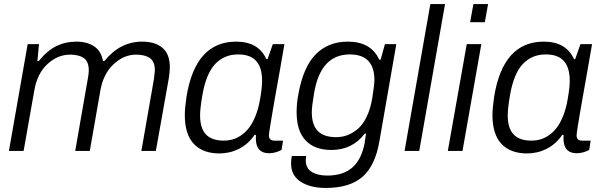

<svg xmlns="http://www.w3.org/2000/svg" viewBox="-20 -743 2962 945"><path d="M23.9 0 116.2 -525.9H171.9L164.1 -442.9H170.9Q212.4 -494.1 257.3 -516.1Q302.2 -538.1 356 -538.1Q409.2 -538.1 443.8 -514.6Q478.5 -491.2 486.8 -442.9H494.1Q570.8 -538.1 680.2 -538.1Q743.2 -538.1 779.5 -507.6Q815.9 -477.1 815.9 -412.1Q815.9 -390.6 811 -358.9L747.1 0H675.8L737.8 -355Q742.2 -389.2 742.2 -396Q742.2 -439.9 717.8 -457Q693.4 -474.1 649.9 -474.1Q589.4 -474.1 538.8 -426.8Q488.3 -379.4 474.1 -297.9L421.9 0H350.1L412.1 -355Q417 -380.4 417 -396Q417 -439.9 392.8 -457Q368.7 -474.1 325.2 -474.1Q264.2 -474.1 213.6 -427.7Q163.1 -381.3 148.9 -297.9L96.2 0Z M1060.1 12.2Q978 12.2 933.8 -34.9Q889.6 -82 889.6 -176.8Q889.6 -210.4 897.9 -267.1Q941.9 -538.1 1142.1 -538.1Q1252 -538.1 1291 -452.1H1296.9L1322.8 -525.9H1379.9L1358.9 -404.8Q1355 -382.3 1346.4 -334.7Q1337.9 -287.1 1331.5 -250.7Q1325.2 -214.4 1318.4 -174.6Q1311.5 -134.8 1307.6 -109.1Q1303.7 -83.5 1303.7 -76.2Q1303.7 -50.8 1331.1 -50.8H1373L1365.7 -4.9Q1334.5 11.2 1304.7 11.2Q1248.5 11.2 1240.7 -42Q1238.3 -54.7 1239.7 -78.1L1233.9 -80.1Q1202.1 -33.7 1156.7 -10.7Q1111.3 12.2 1060.1 12.2ZM1082 -50.8Q1103 -50.8 1123.3 -56.2Q1143.6 -61.5 1165.3 -75.9Q1187 -90.3 1204.6 -112.5Q1222.2 -134.8 1237.1 -171.1Q1252 -207.5 1259.8 -253.9Q1270 -311.5 1270 -345.2Q1270 -410.2 1241.2 -442.6Q1212.4 -475.1 1151.9 -475.1Q1084 -475.1 1039.3 -428.2Q994.6 -381.3 976.1 -274.9Q964.8 -209 964.8 -175.8Q964.8 -111.3 993.9 -81.1Q1022.9 -50.8 1082 -50.8Z M1583.5 182.1Q1507.3 182.1 1460 151.4Q1412.6 120.6 1412.6 62Q1412.6 41 1416.5 24.9H1486.8Q1484.9 40.5 1484.9 45.9Q1484.9 85 1514.2 103Q1543.5 121.1 1590.8 121.1Q1668.9 121.1 1714.4 81.3Q1759.8 41.5 1774.9 -40Q1775.9 -49.8 1778.6 -66.4Q1781.2 -83 1781.7 -85H1774.9Q1714.4 -4.9 1610.8 -4.9Q1528.8 -4.9 1484.4 -51.5Q1439.9 -98.1 1439.9 -190.9Q1439.9 -233.9 1447.8 -274.9Q1471.2 -411.1 1533 -474.6Q1594.7 -538.1 1691.9 -538.1Q1806.2 -538.1 1846.7 -449.2H1853.5L1874.5 -525.9H1930.7L1847.7 -49.8Q1827.1 72.8 1763.9 127.4Q1700.7 182.1 1583.5 182.1ZM1634.8 -67.9Q1662.6 -67.9 1688.2 -77.1Q1713.9 -86.4 1739.3 -106.9Q1764.6 -127.4 1784.2 -167.2Q1803.7 -207 1812.5 -262.2Q1822.8 -326.7 1822.8 -349.1Q1822.8 -475.1 1701.7 -475.1Q1557.6 -475.1 1525.9 -284.2Q1514.6 -219.2 1514.6 -190.9Q1514.6 -127.9 1544.4 -97.9Q1574.2 -67.9 1634.8 -67.9Z M1971.2 0 2098.1 -723.1H2170.4L2043.5 0Z M2293.9 -633.8 2310.1 -723.1H2382.3L2366.2 -633.8ZM2184.1 0 2277.3 -525.9H2349.1L2256.3 0Z M2574.2 12.2Q2492.2 12.2 2448 -34.9Q2403.8 -82 2403.8 -176.8Q2403.8 -210.4 2412.1 -267.1Q2456.1 -538.1 2656.2 -538.1Q2766.1 -538.1 2805.2 -452.1H2811L2836.9 -525.9H2894L2873 -404.8Q2869.1 -382.3 2860.6 -334.7Q2852.1 -287.1 2845.7 -250.7Q2839.4 -214.4 2832.5 -174.6Q2825.7 -134.8 2821.8 -109.1Q2817.9 -83.5 2817.9 -76.2Q2817.9 -50.8 2845.2 -50.8H2887.2L2879.9 -4.9Q2848.6 11.2 2818.8 11.2Q2762.7 11.2 2754.9 -42Q2752.4 -54.7 2753.9 -78.1L2748 -80.1Q2716.3 -33.7 2670.9 -10.7Q2625.5 12.2 2574.2 12.2ZM2596.2 -50.8Q2617.2 -50.8 2637.5 -56.2Q2657.7 -61.5 2679.4 -75.9Q2701.2 -90.3 2718.8 -112.5Q2736.3 -134.8 2751.2 -171.1Q2766.1 -207.5 2773.9 -253.9Q2784.2 -311.5 2784.2 -345.2Q2784.2 -410.2 2755.4 -442.6Q2726.6 -475.1 2666 -475.1Q2598.1 -475.1 2553.5 -428.2Q2508.8 -381.3 2490.2 -274.9Q2479 -209 2479 -175.8Q2479 -111.3 2508.1 -81.1Q2537.1 -50.8 2596.2 -50.8Z"/></svg>

Font: Archivo Light
Style: Italic
Weight: 300
Italic angle: -10°
Designer: Hector Gatti
Foundry: Omnibus-Type
Version: Version 2.001